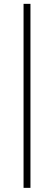

<svg xmlns="http://www.w3.org/2000/svg" viewBox="-20 -730 274 974"><path d="M134.5 223H99.5V-710.5H134.5Z"/></svg>

Font: Anek Gurmukhi Medium ExtraLight
Style: Regular
Weight: 250
Version: Version 1.003